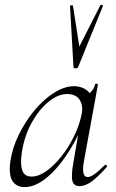

<svg xmlns="http://www.w3.org/2000/svg" viewBox="-20 -751 472 784"><path d="M80 13Q48 13 31.5 -11Q15 -35 22 -91Q30 -146 56.5 -200.5Q83 -255 120.5 -300Q158 -345 200.5 -372Q243 -399 282 -399Q300 -399 317 -392.5Q334 -386 346 -371Q358 -356 360 -332L322 -357Q333 -359 349 -373.5Q365 -388 368 -407Q370 -410 375.5 -409Q381 -408 380 -406L322 -89Q312 -28 338 -28Q350 -28 368 -41.5Q386 -55 408 -77Q411 -80 415 -76Q419 -72 416 -69Q383 -32 356.5 -11.5Q330 9 304 9Q281 9 275.5 -12.5Q270 -34 280 -89L304 -229L320 -246Q289 -172 248.5 -113Q208 -54 164.5 -20.5Q121 13 80 13ZM109 -30Q138 -30 169.5 -52.5Q201 -75 230.5 -112Q260 -149 282 -194Q304 -239 313 -283Q321 -318 305.5 -343Q290 -368 251 -367Q215 -366 176.5 -334Q138 -302 108.5 -248.5Q79 -195 69 -127Q62 -80 71 -55Q80 -30 109 -30ZM280 -477 266 -726Q266 -729 272 -729.5Q278 -730 278 -727L304 -561L390 -730Q391 -732 396.5 -730.5Q402 -729 400 -726L299 -477Q297 -472 288.5 -472Q280 -472 280 -477Z"/></svg>

Font: Cormorant Garamond Light Light
Style: Italic
Weight: 300
Italic angle: -10°
Version: Version 4.001